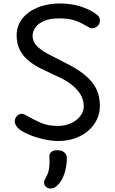

<svg xmlns="http://www.w3.org/2000/svg" viewBox="-20 -794 663 1107"><path d="M543 -706Q549 -700 552.5 -692.5Q556 -685 556 -675Q556 -663 550 -653Q544 -643 534 -637Q524 -631 511 -631Q502 -631 489.5 -638Q477 -645 459 -655Q429 -672 397.5 -680Q366 -688 321 -688Q270 -688 236 -674Q202 -660 185 -637Q168 -614 168 -587Q168 -554 192.5 -529Q217 -504 255.5 -483.5Q294 -463 336 -442Q414 -405 462.5 -367Q511 -329 533.5 -285Q556 -241 556 -185Q556 -142 538.5 -105Q521 -68 488.5 -40Q456 -12 412 3.5Q368 19 315 19Q279 19 235 9.5Q191 0 153 -15.5Q115 -31 93 -47Q65 -71 65 -94Q65 -106 70.5 -116Q76 -126 85.5 -132Q95 -138 105 -138Q113 -138 123.5 -133Q134 -128 147 -120Q175 -104 215.5 -86Q256 -68 314 -68Q356 -68 389.5 -83.5Q423 -99 443 -125Q463 -151 463 -183Q463 -218 444 -249.5Q425 -281 388.5 -309Q352 -337 297 -360Q260 -377 221 -396Q182 -415 149 -440.5Q116 -466 96 -502.5Q76 -539 76 -590Q76 -645 108 -686Q140 -727 196.5 -750.5Q253 -774 328 -774Q390 -774 447 -756Q504 -738 543 -706ZM265 112Q263 95 274.5 83.5Q286 72 308 72Q337 72 351 85Q365 98 365 113Q366 146 359 178.5Q352 211 338.5 237.5Q325 264 304 281Q295 288 287 290.5Q279 293 272 293Q256 293 245 283Q234 273 234 258Q234 250 239.5 239.5Q245 229 250 219Q261 197 264 170Q267 143 265 112Z"/></svg>

Font: Playpen Sans Deva
Style: Regular
Weight: 400
Designer: Pooja Saxena, Gunjan Panchal, Laura Meseguer, Veronika Burian, José Scaglione
Foundry: TypeTogether
Version: Version 2.000